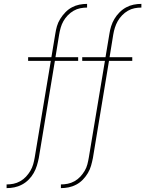

<svg xmlns="http://www.w3.org/2000/svg" viewBox="-20 -755 790 990"><path d="M294 215V196Q311 196 329 192.5Q347 189 364 179.5Q381 170 394 156Q407 142 416.5 126Q426 110 430.5 92.5Q435 75 438 57L521 -441H404V-460H524L544 -580Q547 -600 553 -619.5Q559 -639 570 -657.5Q581 -676 596.5 -691.5Q612 -707 630.5 -717Q649 -727 669 -731Q689 -735 709 -735V-716Q691 -716 673.5 -712.5Q656 -709 639.5 -699.5Q623 -690 609.5 -676Q596 -662 587 -646Q578 -630 572.5 -612.5Q567 -595 564 -577L545 -460H662V-441H542L459 60Q455 80 449.5 99.5Q444 119 433 137.5Q422 156 407 171.5Q392 187 373 197Q354 207 334 211Q314 215 294 215ZM14 215V196Q32 196 49.5 192.5Q67 189 84 179.5Q101 170 114 156Q127 142 136.5 126Q146 110 151 92.5Q156 75 159 57L242 -441H125V-460H245L265 -580Q268 -600 273.5 -619.5Q279 -639 290.5 -657.5Q302 -676 317 -691.5Q332 -707 350.5 -717Q369 -727 389 -731Q409 -735 429 -735V-716Q412 -716 394 -712.5Q376 -709 359.5 -699.5Q343 -690 329.5 -676Q316 -662 307 -646Q298 -630 293 -612.5Q288 -595 285 -577L266 -460H383V-441H263L180 60Q176 80 170 99.5Q164 119 153.5 137.5Q143 156 127.5 171.5Q112 187 93 197Q74 207 54 211Q34 215 14 215Z"/></svg>

Font: Iosevka Etoile Thin
Style: Italic
Weight: 100
Italic angle: -9°
Designer: Belleve Invis
Foundry: Belleve Invis
Version: Version 22.1.2; ttfautohint (v1.8.4)